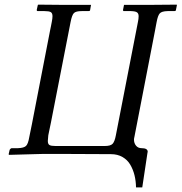

<svg xmlns="http://www.w3.org/2000/svg" viewBox="-20 -666 782 827"><path d="M143.1 -645 145 -646Q163.1 -646 199 -645.5Q234.9 -645 252.9 -645H270H372.1Q371.6 -641.6 370.1 -634Q368.7 -626.5 368.2 -623Q368.2 -621.1 366.2 -619.1Q365.7 -619.1 363.8 -618.7Q361.8 -618.2 360.8 -618.2H332Q307.1 -618.2 298.6 -609.9Q290 -601.6 284.2 -571.8L199.2 -137.2Q197.3 -128.4 193.6 -110.4Q189.9 -92.3 188 -83Q186 -63.5 186 -59.1Q186 -45.4 193.1 -41.3Q200.2 -37.1 219.2 -37.1H290H342.8H431.2Q456.5 -37.1 465.3 -46.9Q474.1 -56.6 479 -83L574.2 -571.8Q577.1 -585 577.1 -596.2Q577.1 -607.9 570.1 -612.8Q563 -617.7 543.9 -618.2H514.2Q511.2 -618.2 511.2 -619.1Q509.8 -620.6 509.8 -623Q510.3 -626.5 512 -634Q513.7 -641.6 514.2 -645H606H624Q643.6 -645 682.1 -645.5Q720.7 -646 740.2 -646L742.2 -645Q741.7 -641.6 740 -634Q738.3 -626.5 737.8 -623Q737.8 -621.1 735.8 -619.1Q735.4 -619.1 733.6 -618.7Q731.9 -618.2 731 -618.2H702.1Q676.3 -617.7 668 -608.2Q659.7 -598.6 654.8 -571.8Q653.8 -566.4 651.4 -554.2Q648.9 -542 647.9 -535.2L559.1 -77.1Q557.1 -69.3 557.1 -64.9Q557.1 -49.3 565.9 -38.6Q574.7 -27.8 589.8 -27.8Q616.2 -27.8 616.2 -12.2Q616.2 -11.7 615.7 -10Q615.2 -8.3 615.2 -7.8L592.8 141.1H565.9Q565.4 113.3 559.3 88.6Q553.2 64 541 43.2Q528.8 22.5 507.6 10.3Q486.3 -2 458 -2Q369.1 -2.9 271 -2.9H162.1Q149.9 -2 127.9 -2Q109.9 -1.5 74 -0.5Q38.1 0.5 20 1Q19.5 0.5 18.6 0Q17.6 -0.5 17.1 -1Q17.6 -3.9 19 -9.5Q20.5 -15.1 21 -18.1Q21 -21 24.4 -24.4Q27.8 -27.8 30.8 -27.8H58.1Q83 -28.8 92 -37.4Q101.1 -45.9 106 -75.2Q107.9 -84 111.6 -102.5Q115.2 -121.1 117.2 -129.9L195.8 -535.2Q196.8 -541 199.5 -553.2Q202.1 -565.4 203.1 -571.8Q206.1 -586.4 206.1 -596.2Q206.1 -609.4 198.7 -613.8Q191.4 -618.2 171.9 -618.2H143.1Q138.2 -618.2 138.2 -623Q139.2 -626.5 140.6 -634Q142.1 -641.6 143.1 -645Z"/></svg>

Font: Common Serif
Style: Italic
Weight: 400
Italic angle: -12°
Designer: Philipp H. Poll, Khaled Hosny
Foundry: Stefan Peev, Context Ltd.
Version: Version 1.026